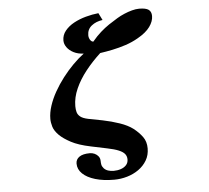

<svg xmlns="http://www.w3.org/2000/svg" viewBox="-59 -843 1118 1025"><g transform="rotate(-5 500.0 -330.0)"><path d="M523.9 -735.8Q488.3 -731 464.6 -711.9Q440.9 -692.9 440.9 -661.1Q440.9 -648.4 447.5 -637.2Q454.1 -626 464.8 -625Q488.3 -653.3 511 -673.3Q533.7 -693.4 556.9 -709Q580.1 -724.6 604 -738.8Q621.6 -749.5 642.8 -758.5Q664.1 -767.6 685.1 -773.2Q706.1 -778.8 723.1 -778.8Q759.3 -778.8 774.2 -768.1Q789.1 -757.3 789.1 -733.9Q789.1 -705.6 768.1 -676.5Q747.1 -647.5 702.1 -622.1Q670.9 -604 634.8 -592Q598.6 -580.1 563 -572.8Q527.3 -565.4 496.1 -561Q452.1 -520.5 416.5 -475.6Q380.9 -430.7 359.9 -383.5Q338.9 -336.4 338.9 -290Q338.9 -272.5 342.8 -258.1Q346.7 -243.7 359.9 -233.2Q373 -222.7 400.9 -216.8L477.1 -202.1Q524.9 -192.4 567.6 -177.7Q610.4 -163.1 638.2 -142.1Q666.5 -120.1 685.3 -94.5Q704.1 -68.8 704.1 -32.2Q704.1 3.9 687.5 32Q670.9 60.1 643.3 79.6Q615.7 99.1 581.5 109.1Q547.4 119.1 512.2 119.1Q454.1 119.1 410.6 106.2Q367.2 93.3 343 70.1Q318.8 46.9 318.8 16.1Q318.8 -6.8 337.9 -20Q356.9 -33.2 394 -33.2Q407.7 -33.2 419.9 -27.6Q432.1 -22 440.2 -11.5Q448.2 -1 448.2 14.2Q448.2 22.9 450 32.7Q451.7 42.5 460.9 53.2Q470.7 63.5 484.4 67.6Q498 71.8 513.2 71.8Q533.7 71.8 551.8 65.7Q569.8 59.6 580.8 47.4Q591.8 35.2 591.8 17.1Q591.8 0.5 582.3 -11.7Q572.8 -23.9 550.3 -33.4Q527.8 -43 488.8 -50.8L402.8 -68.8Q336.9 -82.5 298.1 -103.3Q259.3 -124 237.8 -145Q213.9 -168.9 207 -191.7Q200.2 -214.4 200.2 -233.9Q200.2 -267.1 212.2 -303.7Q224.1 -340.3 245.1 -377.4Q266.1 -414.6 292.7 -449.2Q319.3 -483.9 349.1 -513.9Q378.9 -543.9 408.2 -565.9Q377.4 -566.9 354.5 -578.6Q331.5 -590.3 318.8 -608.2Q306.2 -626 306.2 -645Q306.2 -673.8 324.5 -696.5Q342.8 -719.2 372.3 -735.4Q401.9 -751.5 436.8 -761Q471.7 -770.5 504.9 -773.9Z"/></g></svg>

Font: BIZ UDPMincho
Style: Bold
Weight: 700
Designer: TypeBank Co., Ltd.
Foundry: Morisawa Inc.
Version: Version 1.06